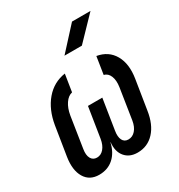

<svg xmlns="http://www.w3.org/2000/svg" viewBox="-186 -909 972 1043"><g transform="rotate(-30 300.0 -387.5)"><path d="M133 10Q73 10 45 -37Q17 -84 29 -162L58 -344Q73 -434 122 -491.5Q171 -549 245 -560L228 -452Q202 -446 183 -418Q164 -390 157 -348L127 -155Q121 -119 132.5 -98Q144 -77 169 -77Q194 -77 212 -98Q230 -119 236 -155L266 -345H356L326 -155Q320 -119 330.5 -98Q341 -77 366 -77Q392 -77 410.5 -98Q429 -119 435 -155L465 -348Q471 -388 460 -415Q449 -442 424 -448L441 -557Q511 -545 543.5 -488Q576 -431 562 -344L533 -162Q521 -81 479 -35.5Q437 10 374 10Q323 10 295.5 -23.5Q268 -57 274 -113H273Q260 -55 223.5 -22.5Q187 10 133 10ZM292 -645 420 -785H536L401 -645Z"/></g></svg>

Font: JetBrains Mono NL SemiBold
Style: Italic
Weight: 600
Italic angle: -9°
Monospace: yes
Designer: Philipp Nurullin, Konstantin Bulenkov
Foundry: JetBrains
Version: Version 2.305; ttfautohint (v1.8.4.7-5d5b)